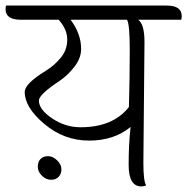

<svg xmlns="http://www.w3.org/2000/svg" viewBox="-50 -666 674 691"><path d="M86 -66Q86 -84 96 -94Q106 -104 123 -104Q140 -104 155.5 -89Q171 -74 171 -57Q171 -40 161 -29.5Q151 -19 133.5 -19Q116 -19 101 -33.5Q86 -48 86 -66ZM242 -490Q242 -457 218 -426Q194 -395 166 -376Q90 -326 90 -304Q90 -272 137.5 -240Q185 -208 240 -208Q357 -208 414 -281Q417 -391 417 -485.5Q417 -580 407 -595H204Q242 -544 242 -490ZM470 -515 466 -80Q466 -14 476 1Q468 5 459 5Q413 5 413 -72Q413 -149 420 -209Q360 -160 270.5 -160Q181 -160 110 -219.5Q39 -279 39 -335Q39 -365 116 -412Q144 -429 168 -457.5Q192 -486 192 -523.5Q192 -561 161 -595H24Q-30 -595 -30 -633Q-30 -642 -28 -646H550Q604 -646 604 -608Q604 -599 602 -595H447Q470 -580 470 -515Z"/></svg>

Font: Laila Light
Style: Regular
Weight: 300
Designer: Hitesh Malaviya
Foundry: Indian Type Foundry
Version: Version 1.302;PS 1.0;hotconv 1.0.78;makeotf.lib2.5.61930; tt